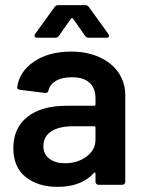

<svg xmlns="http://www.w3.org/2000/svg" viewBox="-20 -720 562 748"><path d="M468 -349V-12Q468 -7 464.5 -3.5Q461 0 456 0H364Q359 0 355.5 -3.5Q352 -7 352 -12V-44Q352 -47 350 -47.5Q348 -48 346 -46Q297 8 204 8Q129 8 80.5 -30Q32 -68 32 -143Q32 -221 86.5 -264.5Q141 -308 240 -308H347Q352 -308 352 -313V-337Q352 -376 329 -397.5Q306 -419 260 -419Q222 -419 198.5 -405.5Q175 -392 169 -368Q166 -356 155 -358L58 -370Q53 -371 49.5 -373.5Q46 -376 47 -380Q55 -441 112.5 -480Q170 -519 257 -519Q320 -519 368 -497Q416 -475 442 -436.5Q468 -398 468 -349ZM352 -176V-223Q352 -228 347 -228H263Q210 -228 179.5 -208Q149 -188 149 -151Q149 -119 172.5 -101.5Q196 -84 233 -84Q282 -84 317 -110Q352 -136 352 -176ZM117 -588 193 -693Q198 -700 207 -700H312Q321 -700 326 -693L402 -588Q405 -584 405 -580Q405 -573 395 -573H325Q316 -573 311 -581L264 -648Q262 -650 260 -650Q258 -650 257 -648L210 -581Q205 -573 196 -573H125Q117 -573 115 -577.5Q113 -582 117 -588Z"/></svg>

Font: Amber EN SemiBold
Style: Regular
Weight: 600
Designer: Jeremy Tribby
Foundry: Tribby Type
Version: Version 1.408 November 24, 2021